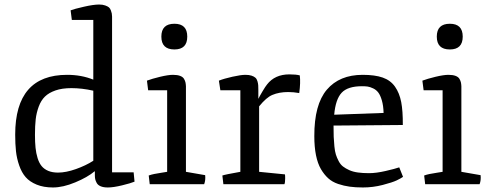

<svg xmlns="http://www.w3.org/2000/svg" viewBox="-20 -805 2147 839"><path d="M211.4 14.2Q170.4 14.2 140.1 1.7Q109.9 -10.7 92.3 -30.8Q74.7 -50.8 64 -81.8Q53.2 -112.8 49.8 -144.3Q46.4 -175.8 46.4 -216.8Q46.4 -478 273.4 -478Q335.9 -478 387.7 -457V-717.8H293.9L288.6 -759.8Q304.7 -766.1 346.7 -775.6Q388.7 -785.2 413.1 -785.2Q428.7 -785.2 439.7 -781.2Q450.7 -777.3 456.1 -772.7Q461.4 -768.1 464.6 -759.3Q467.8 -750.5 468.5 -746.1Q469.2 -741.7 469.7 -732.4V-51.8H564L567.9 -11.2Q551.8 -4.4 513.7 4.9Q475.6 14.2 451.2 14.2Q432.1 14.2 419.9 9Q407.7 3.9 402.6 -5.6Q397.5 -15.1 396 -22.5Q394.5 -29.8 394.5 -39.6V-56.2H393.1Q362.3 -30.3 308.8 -8.1Q255.4 14.2 211.4 14.2ZM233.4 -50.8Q268.6 -50.8 311.8 -66.2Q355 -81.5 387.7 -102.5V-408.7Q337.9 -419.9 292 -419.9Q251.5 -419.9 222.7 -409.9Q193.8 -399.9 176.5 -383.1Q159.2 -366.2 149.2 -339.1Q139.2 -312 136 -283.7Q132.8 -255.4 132.8 -215.8Q132.8 -183.1 135.3 -159.2Q137.7 -135.3 144.3 -114Q150.9 -92.8 161.9 -79.3Q172.9 -65.9 190.9 -58.3Q209 -50.8 233.4 -50.8Z M742.2 -588.9Q685.1 -588.9 685.1 -645Q685.1 -701.2 742.2 -701.2Q798.3 -701.2 798.3 -645Q798.3 -588.9 742.2 -588.9ZM634.3 0 629.9 -38.1Q640.6 -42 653.8 -44.7Q667 -47.4 686.3 -50.3Q705.6 -53.2 710.4 -54.2V-410.6H627.4L622.1 -452.6Q644 -460.9 679.7 -469.5Q715.3 -478 735.8 -478Q754.9 -478 767.1 -473.4Q779.3 -468.8 784.2 -460.2Q789.1 -451.7 790.5 -444.8Q792 -438 792.5 -428.2Q792.5 -426.8 792.5 -425.8V-54.2L876.5 -39.6Q878.9 -17.6 872.1 0Z M956.1 0 951.7 -38.1Q963.9 -42.5 1030.3 -54.2V-410.6H942.9L936.5 -452.6Q958.5 -461.4 995.6 -469.7Q1032.7 -478 1052.2 -478Q1068.4 -478 1079.3 -474.4Q1090.3 -470.7 1096.2 -465.3Q1102.1 -460 1105 -450Q1107.9 -439.9 1108.4 -432.1Q1108.9 -424.3 1108.9 -410.6V-373Q1114.3 -384.3 1127.2 -406Q1140.1 -427.7 1147 -436Q1181.2 -480 1244.6 -480Q1273.9 -480 1290 -475.6Q1293.9 -444.3 1287.6 -398.4Q1262.2 -402.8 1239.3 -402.8Q1199.7 -402.8 1169.9 -390.1Q1144 -379.4 1112.3 -340.3V-54.2L1225.1 -43Q1226.1 -39.6 1226.1 -25.4Q1226.1 -6.3 1222.7 0Z M1353.5 -210Q1353 -348.1 1408.2 -413.1Q1463.4 -478 1564.9 -478Q1618.2 -478 1652.3 -466.1Q1686.5 -454.1 1706.1 -426.3Q1725.6 -398.4 1733.2 -359.1Q1740.7 -319.8 1740.2 -258.8L1437.5 -256.3Q1437.5 -226.6 1438.2 -207.3Q1439 -188 1441.2 -165.5Q1443.4 -143.1 1447.8 -129.4Q1452.1 -115.7 1460 -100.8Q1467.8 -85.9 1479 -77.4Q1490.2 -68.8 1506.3 -61.5Q1522.5 -54.2 1543.7 -51.3Q1564.9 -48.3 1592.3 -48.3Q1624 -48.3 1665.3 -57.9Q1706.5 -67.4 1724.6 -73.7L1741.2 -32.2Q1732.4 -25.9 1713.6 -16.8Q1694.8 -7.8 1652.3 3.2Q1609.9 14.2 1565.9 14.2Q1533.2 14.2 1508.1 10.7Q1482.9 7.3 1457.5 -1.2Q1432.1 -9.8 1414.3 -25.9Q1396.5 -42 1382.3 -66.2Q1368.2 -90.3 1360.8 -126.7Q1353.5 -163.1 1353.5 -210ZM1440.4 -303.7 1656.2 -311.5Q1655.3 -343.3 1648.7 -366Q1642.1 -388.7 1633.1 -400.6Q1624 -412.6 1610.4 -418.9Q1596.7 -425.3 1586.4 -426.8Q1576.2 -428.2 1561.5 -428.2Q1499.5 -428.2 1472.9 -399.7Q1446.3 -371.1 1440.4 -303.7Z M1945.8 -588.9Q1888.7 -588.9 1888.7 -645Q1888.7 -701.2 1945.8 -701.2Q2002 -701.2 2002 -645Q2002 -588.9 1945.8 -588.9ZM1837.9 0 1833.5 -38.1Q1844.2 -42 1857.4 -44.7Q1870.6 -47.4 1889.9 -50.3Q1909.2 -53.2 1914.1 -54.2V-410.6H1831.1L1825.7 -452.6Q1847.7 -460.9 1883.3 -469.5Q1918.9 -478 1939.5 -478Q1958.5 -478 1970.7 -473.4Q1982.9 -468.8 1987.8 -460.2Q1992.7 -451.7 1994.1 -444.8Q1995.6 -438 1996.1 -428.2Q1996.1 -426.8 1996.1 -425.8V-54.2L2080.1 -39.6Q2082.5 -17.6 2075.7 0Z"/></svg>

Font: Fjord
Style: One
Weight: 400
Designer: Viktoriya Grabowska
Foundry: Viktoriya Grabowska
Version: Version 1.002